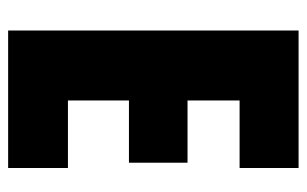

<svg xmlns="http://www.w3.org/2000/svg" viewBox="-161 -593 754 472"><g transform="rotate(90 216.0 -357.0)"><path d="M393 -147H227V-297H380V-441H227V-569H393V-714H55V0H393Z"/></g></svg>

Font: Noto Sans Display Condensed Black
Style: Regular
Weight: 900
Width: 3
Designer: Monotype Design team
Foundry: Monotype Imaging Inc.
Version: 1.000